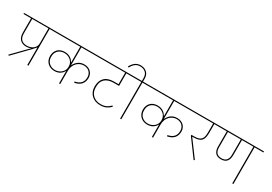

<svg xmlns="http://www.w3.org/2000/svg" viewBox="19 -1981 4363 3077"><g transform="rotate(30 2200.0 -443.0)"><path d="M96 7 304 -206 359 -260 357 -263Q341 -255 320.5 -250.5Q300 -246 279 -246Q206 -246 163 -288Q120 -330 120 -422V-679H-20V-698H627V-679H463V0H442V-323H439L385 -263L110 20ZM141 -418Q141 -338 176.5 -301.5Q212 -265 281 -265Q312 -265 341 -274Q370 -283 392.5 -300.5Q415 -318 428.5 -343.5Q442 -369 442 -401V-679H141Z M1030 -229H1027Q1010 -191 967.5 -162.5Q925 -134 862 -134Q824 -134 792 -146.5Q760 -159 736 -182Q712 -205 698.5 -237.5Q685 -270 685 -310Q685 -349 697.5 -381Q710 -413 732.5 -436Q755 -459 787.5 -471.5Q820 -484 859 -484Q893 -484 920 -476Q947 -468 967.5 -454.5Q988 -441 1002.5 -424Q1017 -407 1027 -389H1030V-679H587V-698H1484V-679H1051V-351H1054Q1065 -373 1081 -394Q1097 -415 1119 -431.5Q1141 -448 1169 -457.5Q1197 -467 1233 -467Q1273 -467 1303.5 -454Q1334 -441 1355 -419.5Q1376 -398 1386.5 -370Q1397 -342 1397 -311Q1397 -243 1360 -196Q1323 -149 1236 -130L1229 -150Q1309 -167 1342 -207.5Q1375 -248 1375 -303V-317Q1375 -339 1366.5 -362.5Q1358 -386 1341 -405Q1324 -424 1296.5 -436Q1269 -448 1232 -448Q1196 -448 1163 -433.5Q1130 -419 1105 -392.5Q1080 -366 1065.5 -329Q1051 -292 1051 -247V0H1030ZM864 -153Q900 -153 930.5 -165.5Q961 -178 983 -198.5Q1005 -219 1017 -245Q1029 -271 1029 -299V-316Q1029 -343 1018 -369.5Q1007 -396 985.5 -417Q964 -438 933 -451.5Q902 -465 862 -465Q826 -465 797.5 -453.5Q769 -442 749 -422Q729 -402 718.5 -375.5Q708 -349 708 -319V-298Q708 -268 719.5 -241.5Q731 -215 751.5 -195.5Q772 -176 800.5 -164.5Q829 -153 864 -153Z M1771 -26Q1723 -26 1682.5 -41Q1642 -56 1612 -84Q1582 -112 1565 -152.5Q1548 -193 1548 -245Q1548 -349 1606.5 -407.5Q1665 -466 1783 -466H1862V-679H1444V-698H2036V-679H1883V-446H1784Q1728 -446 1687.5 -431.5Q1647 -417 1621 -391.5Q1595 -366 1583 -331.5Q1571 -297 1571 -257V-232Q1571 -192 1585.5 -157.5Q1600 -123 1626 -98Q1652 -73 1688.5 -59Q1725 -45 1770 -45Q1833 -45 1874.5 -65.5Q1916 -86 1949 -122L1963 -107Q1931 -72 1885.5 -49Q1840 -26 1771 -26Z M2160 -679H1996V-698H2160V-749Q2160 -819 2121 -853Q2082 -887 2023 -887Q1966 -887 1929.5 -856.5Q1893 -826 1868 -777L1850 -787Q1877 -839 1918.5 -872.5Q1960 -906 2022 -906Q2092 -906 2136.5 -865Q2181 -824 2181 -748V-698H2345V-679H2181V0H2160Z M2748 -229H2745Q2728 -191 2685.5 -162.5Q2643 -134 2580 -134Q2542 -134 2510 -146.5Q2478 -159 2454 -182Q2430 -205 2416.5 -237.5Q2403 -270 2403 -310Q2403 -349 2415.5 -381Q2428 -413 2450.5 -436Q2473 -459 2505.5 -471.5Q2538 -484 2577 -484Q2611 -484 2638 -476Q2665 -468 2685.5 -454.5Q2706 -441 2720.5 -424Q2735 -407 2745 -389H2748V-679H2305V-698H3202V-679H2769V-351H2772Q2783 -373 2799 -394Q2815 -415 2837 -431.5Q2859 -448 2887 -457.5Q2915 -467 2951 -467Q2991 -467 3021.5 -454Q3052 -441 3073 -419.5Q3094 -398 3104.5 -370Q3115 -342 3115 -311Q3115 -243 3078 -196Q3041 -149 2954 -130L2947 -150Q3027 -167 3060 -207.5Q3093 -248 3093 -303V-317Q3093 -339 3084.5 -362.5Q3076 -386 3059 -405Q3042 -424 3014.5 -436Q2987 -448 2950 -448Q2914 -448 2881 -433.5Q2848 -419 2823 -392.5Q2798 -366 2783.5 -329Q2769 -292 2769 -247V0H2748ZM2582 -153Q2618 -153 2648.5 -165.5Q2679 -178 2701 -198.5Q2723 -219 2735 -245Q2747 -271 2747 -299V-316Q2747 -343 2736 -369.5Q2725 -396 2703.5 -417Q2682 -438 2651 -451.5Q2620 -465 2580 -465Q2544 -465 2515.5 -453.5Q2487 -442 2467 -422Q2447 -402 2436.5 -375.5Q2426 -349 2426 -319V-298Q2426 -268 2437.5 -241.5Q2449 -215 2469.5 -195.5Q2490 -176 2518.5 -164.5Q2547 -153 2582 -153Z M3279 -330V-347H3329Q3377 -347 3408 -356.5Q3439 -366 3457 -385.5Q3475 -405 3482.5 -435.5Q3490 -466 3490 -508V-679H3177V-698H3654V-679H3511V-519Q3511 -470 3503 -434Q3495 -398 3474.5 -374.5Q3454 -351 3418 -339.5Q3382 -328 3326 -328H3307V-325L3529 -25L3513 -13Z M3882 -243Q3813 -243 3777.5 -282.5Q3742 -322 3742 -401V-679H3614V-698H4420V-679H4256V0H4235V-679H4023V-401Q4023 -323 3988.5 -283Q3954 -243 3882 -243ZM3763 -394Q3763 -329 3792.5 -295.5Q3822 -262 3882 -262Q3944 -262 3973 -296.5Q4002 -331 4002 -394V-679H3763Z"/></g></svg>

Font: IBM Plex Sans Devanagari Thin
Style: Regular
Weight: 100
Designer: Mike Abbink, Paul van der Laan, Pieter van Rosmalen, Erin McLaughlin
Foundry: Bold Monday
Version: Version 1.1